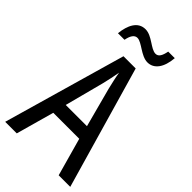

<svg xmlns="http://www.w3.org/2000/svg" viewBox="-275 -1075 1056 1056"><g transform="rotate(45 253.5 -546.5)"><path d="M94 -876H145C152 -913 166 -934 188 -934C223 -934 271 -877 322 -877C372 -877 406 -922 412 -1000H361C354 -964 343 -942 320 -942C282 -942 238 -999 186 -999C127 -999 101 -943 94 -876ZM416 -93H506L300 -808H205L0 -93H90L152 -315H354ZM274 -623 335 -394H170L230 -623C238 -655 246 -693 252 -727C256 -698 267 -653 274 -623Z"/></g></svg>

Font: Noto Sans Kannada UI Condensed
Style: Regular
Weight: 400
Width: 3
Designer: Jelle Bosma - Monotype Design Team
Foundry: Monotype Imaging Inc.
Version: Version 2.005